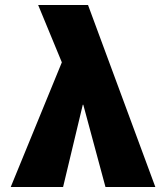

<svg xmlns="http://www.w3.org/2000/svg" viewBox="-20 -750 666 770"><path d="M312 -330 233 0H23L228 -500L133 -730H333L603 0H403L314 -330Z"/></svg>

Font: Mplus 1p Black
Style: Regular
Weight: 900
Version: Version 1.061